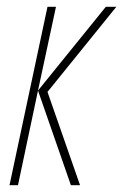

<svg xmlns="http://www.w3.org/2000/svg" viewBox="-20 -546 363 566"><path d="M8 0 120 -526H145L92 -279L292 -526H323L120 -275L216 0H189L92 -279L33 0Z"/></svg>

Font: Noto Sans Display Condensed Thin
Style: Italic
Weight: 250
Width: 3
Italic angle: -12°
Designer: Monotype Design Team
Foundry: Monotype Imaging Inc.
Version: Version 1.900